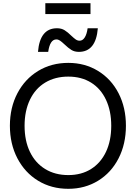

<svg xmlns="http://www.w3.org/2000/svg" viewBox="-20 -1171 851 1203"><path d="M42 -383Q42 -497 89 -586.5Q136 -676 219 -726.5Q302 -777 408 -777Q512 -777 594.5 -726.5Q677 -676 723 -586.5Q769 -497 769 -383Q769 -269 723 -179Q677 -89 594.5 -38.5Q512 12 408 12Q302 12 219 -38.5Q136 -89 89 -179Q42 -269 42 -383ZM408 -74Q490 -74 550.5 -112Q611 -150 644 -219.5Q677 -289 677 -383Q677 -476 644 -546Q611 -616 550.5 -653.5Q490 -691 408 -691Q325 -691 263 -653.5Q201 -616 167.5 -546Q134 -476 134 -383Q134 -289 167.5 -219.5Q201 -150 263 -112Q325 -74 408 -74ZM337 -994Q365 -994 385 -981.5Q405 -969 427 -947Q444 -931 455 -923.5Q466 -916 479 -916Q498 -916 511 -936.5Q524 -957 529 -994H593Q581 -846 474 -846Q447 -846 427.5 -858Q408 -870 384 -893Q367 -909 356 -916.5Q345 -924 333 -924Q293 -924 282 -846H218Q230 -994 337 -994ZM547 -1151V-1083H264V-1151Z"/></svg>

Font: Application
Style: Regular
Weight: 400
Designer: Wei Huang
Foundry: Wei Huang
Version: Version 0.012